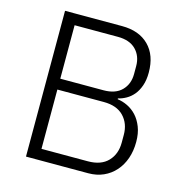

<svg xmlns="http://www.w3.org/2000/svg" viewBox="-104 -793 846 888"><g transform="rotate(15 319.0 -349.0)"><path d="M99 -698H372Q454 -698 500.5 -651.5Q547 -605 547 -522Q547 -486 537.5 -459Q528 -432 513 -414Q498 -396 478.5 -385Q459 -374 440 -370V-366Q464 -363 488 -351.5Q512 -340 531 -319.5Q550 -299 562 -268.5Q574 -238 574 -197Q574 -154 561.5 -118Q549 -82 525.5 -55.5Q502 -29 469.5 -14.5Q437 0 397 0H99ZM159 -53H381Q444 -53 477 -87.5Q510 -122 510 -177V-214Q510 -268 477 -302.5Q444 -337 381 -337H159ZM159 -389H366Q423 -389 453 -419.5Q483 -450 483 -498V-536Q483 -584 453 -614.5Q423 -645 366 -645H159Z"/></g></svg>

Font: IBM Plex Sans Hebrew Light
Style: Regular
Weight: 300
Designer: Mike Abbink, Paul van der Laan, Pieter van Rosmalen, Yanek Iontef
Foundry: Bold Monday
Version: Version 1.2